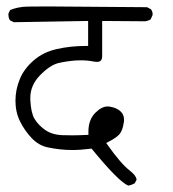

<svg xmlns="http://www.w3.org/2000/svg" viewBox="-20 -565 540 600"><path d="M255.4 -499.5V-421.4H247.1Q200.2 -421.4 157.2 -411.6Q115.2 -402.3 85 -376Q54.7 -349.6 42 -317.9Q28.3 -285.2 28.3 -250Q28.3 -214.8 42.5 -186Q56.6 -157.2 79.1 -133.3Q101.1 -110.4 128.9 -104.5Q168 -96.2 206.5 -96.2Q231.9 -96.2 266.1 -100.6Q352.1 4.4 381.3 15.1Q391.6 13.2 400.9 7.8L406.7 -2.9Q406.7 -7.3 404.8 -10.5Q402.8 -13.7 401.9 -15.6Q396.5 -23.4 385.3 -32.2Q358.4 -52.7 317.4 -110.4L312 -118.2L320.3 -122.6Q344.2 -134.8 353.8 -146.2Q363.3 -157.7 366.7 -181.6Q367.7 -186 367.7 -190.4Q367.7 -206.1 357.9 -215.8Q345.2 -228.5 322.3 -231.9Q319.8 -232.4 316.9 -232.4Q297.9 -232.4 278.3 -212.9Q256.3 -190.9 256.3 -154.3Q256.3 -152.8 256.3 -143.6Q224.1 -142.1 206.3 -142.1Q188.5 -142.1 174.8 -142.6Q141.6 -144 120.1 -159.7Q99.1 -174.8 87.9 -193.6Q76.7 -212.4 74.7 -253.4Q74.7 -256.3 74.7 -258.8Q74.7 -298.3 104.5 -329.1Q135.3 -360.8 161.6 -367.7Q186 -373.5 215.8 -376Q224.6 -376.5 232.9 -376.5Q253.9 -376.5 272.9 -372.6Q278.8 -371.6 282.2 -371.6Q291 -371.6 294.9 -375.5Q298.8 -379.4 299.3 -388.2V-499.5L433.1 -498.5Q442.4 -499.5 450.7 -504.4L456.5 -517.1Q457 -518.6 457 -520.8Q457 -522.9 456.5 -525.4Q455.6 -531.2 451.7 -536.1L439.5 -542.5Q181.6 -544.9 127 -544.9Q72.3 -544.9 64.5 -544.4Q35.6 -543.5 11.7 -533.7L6.3 -522.5Q6.3 -521.5 6.3 -520.5Q6.3 -508.8 11.2 -501.5L23.4 -495.6Z"/></svg>

Font: NaikaiFont
Style: Light
Weight: 300
Version: Version 1.89